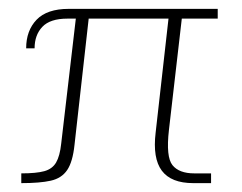

<svg xmlns="http://www.w3.org/2000/svg" viewBox="-20 -413 545 433"><path d="M416 0Q366 0 345 -28Q324 -56 331 -114L360 -371H180L148 -86Q144 -48 131.5 -29.5Q119 -11 94.5 -5.5Q70 0 28 0V-22Q62 -22 80 -27Q98 -32 106.5 -46.5Q115 -61 118 -89L151 -371H132Q93 -371 75.5 -352.5Q58 -334 58 -304H39Q39 -344 62.5 -368.5Q86 -393 135 -393H471V-371H390L361 -120Q354 -59 369 -40.5Q384 -22 418 -22H456V0Z"/></svg>

Font: Rokkitt Thin
Style: Regular
Weight: 250
Version: Version 3.103